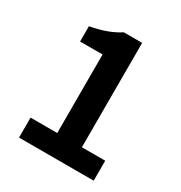

<svg xmlns="http://www.w3.org/2000/svg" viewBox="-173 -866 935 991"><g transform="rotate(30 294.5 -370.5)"><path d="M82 0H527V-119H388V-741H279C232 -711 181 -692 107 -678V-587H241V-119H82Z"/></g></svg>

Font: Noto Sans JP
Style: Bold
Weight: 700
Designer: Ryoko NISHIZUKA  (kana, bopomofo & ideographs); Paul D. Hunt (Latin, Greek & Cyrillic); Sandoll Communications , Soo-you
Foundry: Adobe
Version: Version 2.002;hotconv 1.0.116;makeotfexe 2.5.65601